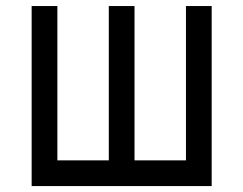

<svg xmlns="http://www.w3.org/2000/svg" viewBox="-20 -628 821 648"><path d="M86.8 0V-607.6H173.6V-86.8H347.2V-607.6H434V-86.8H607.6V-607.6H694.4V0Z"/></svg>

Font: 8-bit Operator+ 8
Style: Regular
Weight: 400
Designer: GrandChaos9000
Version: Version 1.3.0 - August 1, 2014